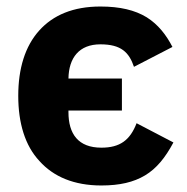

<svg xmlns="http://www.w3.org/2000/svg" viewBox="-20 -557 575 589"><path d="M291 12C207 12 144 -15 101 -63C57 -110 36 -179 36 -263C36 -347 57 -415 100 -463C143 -511 205 -537 288 -537C348 -537 394 -526 430 -504C465 -482 490 -450 509 -413L391 -352C376 -396 352 -421 288 -421C223 -421 191 -380 190 -316H354V-218H190V-213C190 -146 220 -104 291 -104C348 -104 379 -127 399 -179L512 -120C487 -73 460 -40 425 -19C390 2 347 12 291 12Z"/></svg>

Font: Plexus Sans Bold
Style: Regular
Weight: 700
Version: Version 2.001;PS 002.001;hotconv 1.0.70;makeotf.lib2.5.58329